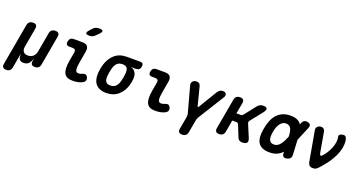

<svg xmlns="http://www.w3.org/2000/svg" viewBox="-75 -1607 4922 2619"><g transform="rotate(20 2386.0 -297.5)"><path d="M28.1 180Q-4.4 180 -18.1 163.7Q-31.8 147.5 -26.4 114L79.6 -484Q85 -517.5 104.3 -533.7Q123.6 -550 157.1 -550Q190.6 -550 203.8 -533.7Q217 -517.5 211.6 -484L162.5 -207Q153.6 -158 174 -131.2Q194.3 -104.4 239.8 -104.4Q286 -104.4 315.8 -131.2Q345.6 -158 354.5 -207L403.6 -484Q409 -517.5 428.3 -533.7Q447.6 -550 481.1 -550Q514.6 -550 527.8 -533.7Q541 -517.5 535.6 -484L459.6 -55.7Q454.2 -22.5 434.9 -6.3Q415.6 10 382.4 10Q349.9 10 336.3 -6.3Q322.8 -22.5 328.2 -55.7L333.7 -85Q335.7 -95 334.8 -95Q334 -95 331 -85Q315.3 -40 289.6 -15Q264 10 219.2 10Q174.4 10 158.8 -15Q143.2 -40 143.8 -85Q143.8 -95 143.5 -95Q143.1 -95 141.1 -85L105.6 114Q100.2 147.5 80.9 163.7Q61.6 180 28.1 180Z M936 -256.2Q922.6 -180.7 929.6 -146.1Q936.6 -111.5 971.3 -111.5Q983.4 -111.5 996.7 -114.5Q1010 -117.4 1025.6 -124.3Q1056.7 -137.7 1074.9 -129.6Q1093 -121.5 1102.1 -97.6Q1112.2 -70.6 1102.6 -50.1Q1093 -29.5 1066.7 -17.1Q1032.4 -1 998.4 4.5Q964.3 10 927.7 10Q884.3 10 854.4 -3.4Q824.6 -16.7 808.7 -46Q792.8 -75.3 790.5 -121.6Q788.2 -167.8 799.6 -232.9L821.9 -357.6Q827.3 -384.6 816 -398.1Q804.7 -411.6 777.7 -411.6H734.5Q704.7 -411.6 692.7 -426.3Q680.7 -441 685.8 -470.8Q691.2 -500.6 708.1 -515.3Q725 -530 754.8 -530H876Q931 -530 953.1 -503.1Q975.2 -476.3 965.1 -422ZM1017.4 -679.1Q999.8 -660.5 979.9 -652.8Q959.9 -645 936.9 -645Q891.6 -645 885.8 -662.3Q880.1 -679.5 913.9 -716L944.2 -748.9Q965.3 -771.3 985.6 -778.1Q1005.9 -785 1032.7 -785Q1078.6 -785 1083.8 -767.4Q1089 -749.9 1053.9 -715.5Z M1613.8 -437.9Q1663.9 -427.4 1685.6 -388.3Q1707.3 -349.2 1702.3 -291Q1700.3 -270 1697 -249Q1693.6 -228 1687.1 -207Q1660.1 -109.5 1591.5 -49.8Q1522.9 10 1417.1 10Q1364.2 10 1326.2 -5.7Q1288.2 -21.4 1264.6 -49.6Q1241 -77.8 1230.9 -118.2Q1220.9 -158.6 1223.9 -207Q1225.9 -238.5 1231.3 -270Q1236.8 -301.5 1246.1 -333Q1274.5 -430.8 1342.4 -490.4Q1410.3 -550 1516.1 -550H1708.8Q1737.2 -550 1748.3 -536.3Q1759.4 -522.7 1754.7 -494.3Q1750 -465.9 1733.8 -451.9Q1717.6 -437.9 1689.2 -437.9ZM1437.4 -105Q1461.5 -105 1480.1 -111.9Q1498.8 -118.8 1512.9 -132Q1527.1 -145.1 1537.6 -163.9Q1548.2 -182.6 1555.1 -207Q1564.4 -238.5 1569.8 -270Q1575.3 -301.5 1577.3 -333Q1580.6 -388.8 1562.1 -411.9Q1543.7 -435 1495.8 -435Q1447.9 -435 1420.1 -408.4Q1392.3 -381.8 1378.1 -333Q1368.8 -301.5 1363.4 -270Q1357.9 -238.5 1355.9 -207Q1353.3 -158.2 1371.4 -131.6Q1389.5 -105 1437.4 -105Z M2136 -256.2Q2122.6 -180.7 2129.6 -146.1Q2136.6 -111.5 2171.3 -111.5Q2183.4 -111.5 2196.7 -114.5Q2210 -117.4 2225.6 -124.3Q2256.7 -137.7 2274.9 -129.6Q2293 -121.5 2302.1 -97.6Q2312.2 -70.6 2302.6 -50.1Q2293 -29.5 2266.7 -17.1Q2232.4 -1 2198.4 4.5Q2164.3 10 2127.7 10Q2084.3 10 2054.4 -3.4Q2024.6 -16.7 2008.7 -46Q1992.8 -75.3 1990.5 -121.6Q1988.2 -167.8 1999.6 -232.9L2021.9 -357.6Q2027.3 -384.6 2016 -398.1Q2004.7 -411.6 1977.7 -411.6H1934.5Q1904.7 -411.6 1892.7 -426.3Q1880.7 -441 1885.8 -470.8Q1891.2 -500.6 1908.1 -515.3Q1925 -530 1954.8 -530H2076Q2131 -530 2153.1 -503.1Q2175.2 -476.3 2165.1 -422Z M2586 190Q2552.5 190 2539.3 173.7Q2526.1 157.5 2531.5 124L2563.9 -55.4Q2565.9 -69.8 2565.4 -83.2Q2564.9 -96.6 2561.6 -109.7L2459.2 -485.5Q2455.5 -501.1 2459.5 -515Q2463.6 -528.9 2473.1 -538.7Q2482.6 -548.5 2496.7 -554.2Q2510.8 -560 2525.8 -560Q2549.7 -560 2565.1 -548.4Q2580.5 -536.8 2587.2 -509.9L2653.3 -250.6Q2657 -237.5 2661.9 -237.5Q2666.7 -237.5 2674.7 -250.6L2831.2 -509.9Q2847.6 -536.8 2866.9 -548.4Q2886.3 -560 2910.2 -560Q2925.2 -560 2937.1 -554.2Q2949 -548.5 2955.5 -538.7Q2961.9 -528.9 2961.2 -515Q2960.5 -501.1 2951 -485.5L2717 -109.7Q2708.6 -96.6 2703.3 -83.2Q2697.9 -69.8 2695.9 -55.4L2663.5 124Q2658.1 157.5 2638.8 173.7Q2619.5 190 2586 190Z M3057.8 10Q3025.3 10 3011.6 -6.3Q2997.9 -22.5 3003.3 -56L3081.3 -494Q3086.7 -527.5 3106 -543.7Q3125.3 -560 3158.8 -560Q3191.3 -560 3205 -543.7Q3218.7 -527.5 3213.3 -494L3184.9 -336.3H3244.7Q3256.8 -336.3 3266.4 -341.4Q3275.9 -346.4 3283.9 -356.5L3410.2 -517.3Q3426.4 -539 3446.8 -549.5Q3467.3 -560 3492.3 -560Q3541.7 -560 3549.9 -539.1Q3558 -518.3 3525.3 -475.3L3388.1 -303.3Q3380.1 -293.2 3378.6 -282.9Q3377.1 -272.7 3381.1 -262.6L3458.4 -77Q3475.9 -33.3 3459.8 -11.7Q3443.7 10 3392.3 10Q3367.6 10 3350.5 -0.9Q3333.5 -11.7 3325.1 -33.7L3256.2 -204.2Q3252.2 -214.3 3244.5 -219.5Q3236.8 -224.7 3224.7 -224.7H3165.3L3135.3 -56Q3129.9 -22.5 3110.6 -6.3Q3091.3 10 3057.8 10Z M4102.7 -67.7Q4103.7 -36.3 4089 -18.1Q4074.3 0.2 4042.2 7.3Q4009.8 14.4 3993.2 2.5Q3976.7 -9.3 3975 -40.7L3964.6 -277.3Q3963.3 -317.3 3958 -347.4Q3952.7 -377.6 3941.7 -397.9Q3930.8 -418.2 3912.7 -428.3Q3894.6 -438.5 3867.4 -438.5Q3844.1 -438.5 3823.5 -426.5Q3802.9 -414.5 3786.2 -392.7Q3769.5 -371 3757.4 -339.7Q3745.3 -308.5 3739 -270H3607Q3618 -334 3639.4 -387Q3660.8 -440 3695.1 -478.5Q3729.4 -517 3777.2 -538.5Q3825.1 -560 3889 -560Q3950.8 -560 3989.1 -542.6Q4027.4 -525.1 4048.7 -492.7Q4070 -460.2 4078.4 -413.8Q4086.8 -367.3 4089.8 -309.3ZM4057.1 -509.3Q4069.2 -540.7 4090.1 -552.5Q4111.1 -564.4 4140.5 -557.3Q4170.9 -550.2 4179.4 -531.9Q4187.8 -513.7 4174.6 -482.3L4080.4 -257Q4056.4 -199 4031 -150Q4005.6 -101 3972.5 -65.5Q3939.4 -30 3895.1 -10Q3850.8 10 3788 10Q3721.6 10 3680.7 -10Q3639.9 -30 3619.8 -66.5Q3599.7 -103 3597.3 -154.5Q3595 -206 3607 -270H3739Q3731.7 -232.2 3732.1 -202.6Q3732.4 -173 3740.4 -152.8Q3748.3 -132.5 3765.5 -122Q3782.6 -111.5 3809.6 -111.5Q3836.8 -111.5 3858.9 -124.2Q3880.9 -136.9 3899.4 -160.3Q3918 -183.6 3934.4 -216.3Q3950.8 -249 3966.8 -289Z M4267.9 -489.8Q4265.2 -506.1 4270.3 -518.9Q4275.4 -531.8 4285.5 -541Q4295.7 -550.3 4308.7 -555.1Q4321.7 -560 4334.4 -560Q4358.7 -560 4373 -547.5Q4387.3 -535 4391.7 -513.1L4442.2 -225.6Q4446.9 -197.3 4457 -189.5Q4467 -181.6 4480.1 -195.3Q4513 -231 4538.5 -271.6Q4564.1 -312.1 4579.8 -354.2Q4595.6 -396.3 4600.7 -436.9Q4605.8 -477.4 4597.1 -513.1Q4594.7 -524.2 4599.6 -532.8Q4604.5 -541.4 4613.8 -547.3Q4623.1 -553.2 4635.9 -556.6Q4648.8 -560 4660.6 -560Q4685.7 -560 4696.9 -541.2Q4708 -522.4 4712.1 -489.8Q4717.8 -436 4705.9 -380.8Q4693.9 -325.7 4668 -270.5Q4642 -215.4 4603.8 -160.3Q4565.5 -105.1 4517.3 -51.3Q4493 -23.6 4472.7 -6.8Q4452.4 10 4418 10Q4383.9 10 4367.5 -6.6Q4351.2 -23.1 4345.1 -54.8Z"/></g></svg>

Font: Maple Mono
Style: Italic
Weight: 400
Italic angle: -10°
Monospace: yes
Designer: subframe7536
Version: Version 7.300